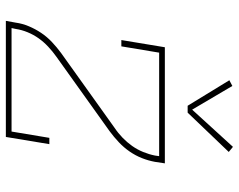

<svg xmlns="http://www.w3.org/2000/svg" viewBox="-98 -698 797 640"><g transform="rotate(90 300.0 -378.5)"><path d="M50 0 56 -33Q59 -55 68 -76.5Q77 -98 90 -117.5Q103 -137 120.5 -153.5Q138 -170 157 -184L406 -362Q424 -374 439.5 -389Q455 -404 467 -421Q479 -438 487 -457.5Q495 -477 499 -497L501 -511H156L135 -385H114L138 -530H525L520 -497Q516 -475 507.5 -453.5Q499 -432 485.5 -412.5Q472 -393 454.5 -376.5Q437 -360 418 -346L169 -168Q152 -156 136 -141Q120 -126 108 -109Q96 -92 88 -72.5Q80 -53 77 -33L74 -19H419L440 -145H461L437 0ZM333 -606 248 -745 267 -755 346 -621 470 -757 487 -743 356 -606Z"/></g></svg>

Font: Iosevka Curly Slab ThExObl
Style: Regular
Weight: 100
Width: 7
Italic angle: -9°
Monospace: yes
Designer: Belleve Invis
Foundry: Belleve Invis
Version: Version 11.1.0; ttfautohint (v1.8.3)